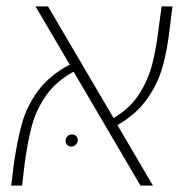

<svg xmlns="http://www.w3.org/2000/svg" viewBox="-20 -580 584 600"><path d="M347 -189 458 0H419L210 -356Q155 -326 124 -281.5Q93 -237 79.5 -186.5Q66 -136 57 -68L49 0H15L23 -66Q34 -142 49 -195.5Q64 -249 99.5 -297Q135 -345 198 -378L91 -560H130L335 -211Q386 -241 414.5 -285.5Q443 -330 455.5 -378.5Q468 -427 476 -493L485 -560H519L511 -496Q503 -424 488 -371Q473 -318 439.5 -270.5Q406 -223 347 -189ZM223 -142Q223 -150 218 -155Q213 -160 205 -160Q196 -160 190.5 -154Q185 -148 185 -140Q185 -132 190 -127Q195 -122 203 -122Q211 -122 217 -128Q223 -134 223 -142Z"/></svg>

Font: FiraGO UltraLight
Style: Italic
Weight: 200
Italic angle: -8°
Designer: bBox Type GmbH
Foundry: bBox Type GmbH
Version: Version 1.001